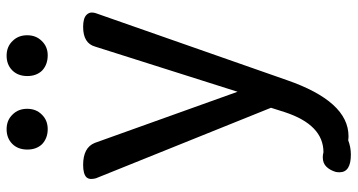

<svg xmlns="http://www.w3.org/2000/svg" viewBox="-262 -520 1046 561"><g transform="rotate(-90 260.5 -239.0)"><path d="M89.8 263.7Q38.1 263.7 38.1 230.5Q38.1 225.6 39.1 219.7Q43.9 203.1 54.2 192.4Q64.5 181.6 82 181.6Q88.9 181.6 96.7 183.6Q176.8 183.6 213.9 70.3L226.6 30.3L20.5 -481.4Q18.6 -488.3 18.6 -495.6Q18.6 -502.9 23.4 -508.8Q33.2 -518.6 59.6 -518.6Q110.4 -518.6 124 -484.4L273.4 -67.4L405.3 -483.4Q415 -518.6 462.9 -518.6Q488.3 -518.6 498 -508.8Q504.9 -502 504.9 -493.2Q504.9 -487.3 502.9 -481.4L307.6 76.2Q245.1 256.8 143.6 256.8Q137.7 256.8 131.8 255.9Q111.3 263.7 89.8 263.7ZM207 -639.6Q190.4 -622.1 164.1 -622.1Q137.7 -622.1 120.1 -638.7Q104.5 -655.3 104.5 -681.6Q104.5 -709 121.1 -725.6Q137.7 -742.2 164.1 -742.2Q190.4 -742.2 207 -724.6Q223.6 -708 223.6 -682.1Q223.6 -656.2 207 -639.6ZM421.9 -639.6Q405.3 -622.1 379.9 -622.1Q352.5 -622.1 335 -638.7Q319.3 -655.3 319.3 -681.6Q319.3 -709 335.9 -725.6Q352.5 -742.2 378.9 -742.2Q405.3 -742.2 421.9 -724.6Q438.5 -708 438.5 -682.1Q438.5 -656.2 421.9 -639.6Z"/></g></svg>

Font: TaiwanPearl
Style: Regular
Weight: 400
Version: Version 2.102